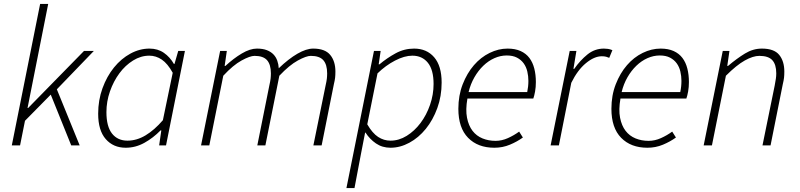

<svg xmlns="http://www.w3.org/2000/svg" viewBox="-20 -739 4067 976"><path d="M40 0 184 -719H225L120 -190H123L407 -480H457L269 -285L385 0H342L238 -258L107 -125L82 0Z M619 12Q556 12 517.5 -32Q479 -76 479 -161Q479 -230 501 -290.5Q523 -351 559.5 -396Q596 -441 643 -466.5Q690 -492 740 -492Q782 -492 813 -470.5Q844 -449 864 -414H867L886 -480H920L824 0H789L800 -76H796Q759 -38 714 -13Q669 12 619 12ZM628 -24Q675 -24 720 -51Q765 -78 808 -128L858 -369Q832 -416 802.5 -436Q773 -456 739 -456Q696 -456 656.5 -431.5Q617 -407 587 -366.5Q557 -326 539 -274.5Q521 -223 521 -169Q521 -96 549.5 -60Q578 -24 628 -24Z M1002 0 1099 -480H1133L1122 -404H1126Q1167 -442 1209 -467Q1251 -492 1286 -492Q1316 -492 1336.5 -484Q1357 -476 1370 -462.5Q1383 -449 1389.5 -430.5Q1396 -412 1397 -392Q1447 -440 1492 -466Q1537 -492 1572 -492Q1632 -492 1658.5 -460Q1685 -428 1685 -375Q1685 -357 1683.5 -344Q1682 -331 1677 -310L1615 0H1573L1635 -304Q1640 -326 1641.5 -339Q1643 -352 1643 -366Q1643 -411 1623.5 -433Q1604 -455 1560 -455Q1537 -455 1494 -431.5Q1451 -408 1400 -354L1329 0H1288L1349 -304Q1354 -326 1355.5 -339Q1357 -352 1357 -366Q1357 -411 1337.5 -433Q1318 -455 1274 -455Q1251 -455 1208 -431.5Q1165 -408 1115 -354L1044 0Z M1836 -65 1815 43 1782 217H1741L1881 -480H1915L1905 -412H1909Q1947 -444 1991 -468Q2035 -492 2085 -492Q2149 -492 2187 -448Q2225 -404 2225 -319Q2225 -250 2203 -189.5Q2181 -129 2144.5 -84Q2108 -39 2061 -13.5Q2014 12 1965 12Q1923 12 1891 -10Q1859 -32 1838 -65ZM2076 -456Q2036 -456 1988 -431Q1940 -406 1899 -366L1847 -107Q1873 -62 1902 -43Q1931 -24 1965 -24Q2008 -24 2047.5 -48.5Q2087 -73 2117.5 -113.5Q2148 -154 2166 -206Q2184 -258 2184 -312Q2184 -384 2155 -420Q2126 -456 2076 -456Z M2310 -186Q2310 -254 2332 -310.5Q2354 -367 2389 -407.5Q2424 -448 2469 -470Q2514 -492 2560 -492Q2599 -492 2626.5 -479.5Q2654 -467 2671 -444.5Q2688 -422 2696 -390.5Q2704 -359 2704 -322Q2704 -296 2700 -274Q2696 -252 2691 -238H2356Q2346 -181 2354 -140.5Q2362 -100 2382 -74Q2402 -48 2432.5 -35.5Q2463 -23 2499 -23Q2531 -23 2562 -37Q2593 -51 2619 -70L2638 -40Q2609 -19 2572 -3.5Q2535 12 2493 12Q2409 12 2359.5 -38.5Q2310 -89 2310 -186ZM2362 -271H2660Q2666 -299 2666 -328Q2666 -352 2660.5 -375.5Q2655 -399 2642 -417Q2629 -435 2608 -446Q2587 -457 2556 -457Q2524 -457 2493.5 -443.5Q2463 -430 2437 -405Q2411 -380 2391.5 -346Q2372 -312 2362 -271Z M2779 0 2876 -480H2910L2895 -389H2899Q2929 -432 2966 -462Q3003 -492 3050 -492Q3060 -492 3070.5 -490.5Q3081 -489 3093 -484L3077 -445Q3070 -448 3061.5 -450.5Q3053 -453 3039 -453Q3001 -453 2958.5 -418Q2916 -383 2884 -318L2821 0Z M3088 -186Q3088 -254 3110 -310.5Q3132 -367 3167 -407.5Q3202 -448 3247 -470Q3292 -492 3338 -492Q3377 -492 3404.5 -479.5Q3432 -467 3449 -444.5Q3466 -422 3474 -390.5Q3482 -359 3482 -322Q3482 -296 3478 -274Q3474 -252 3469 -238H3134Q3124 -181 3132 -140.5Q3140 -100 3160 -74Q3180 -48 3210.5 -35.5Q3241 -23 3277 -23Q3309 -23 3340 -37Q3371 -51 3397 -70L3416 -40Q3387 -19 3350 -3.5Q3313 12 3271 12Q3187 12 3137.5 -38.5Q3088 -89 3088 -186ZM3140 -271H3438Q3444 -299 3444 -328Q3444 -352 3438.5 -375.5Q3433 -399 3420 -417Q3407 -435 3386 -446Q3365 -457 3334 -457Q3302 -457 3271.5 -443.5Q3241 -430 3215 -405Q3189 -380 3169.5 -346Q3150 -312 3140 -271Z M3557 0 3654 -480H3688L3677 -404H3681Q3726 -442 3767 -467Q3808 -492 3853 -492Q3915 -492 3941 -460Q3967 -428 3967 -375Q3967 -357 3965.5 -344Q3964 -331 3959 -310L3897 0H3856L3918 -304Q3922 -326 3924 -339Q3926 -352 3926 -366Q3926 -411 3906 -433Q3886 -455 3840 -455Q3808 -455 3766 -431.5Q3724 -408 3670 -354L3599 0Z"/></svg>

Font: TypoPRO Source Sans Pro
Style: Italic
Weight: 300
Italic angle: -11°
Designer: Paul D. Hunt
Foundry: Adobe Systems Incorporated
Version: Version 1.075;PS 2.000;hotconv 1.0.86;makeotf.lib2.5.63406